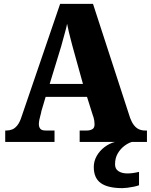

<svg xmlns="http://www.w3.org/2000/svg" viewBox="-20 -734 780 993"><path d="M7 0V-59H13Q29 -59 43 -64.5Q57 -70 69.5 -85.5Q82 -101 91 -129L291 -714H461L653 -124Q661 -102 672.5 -87Q684 -72 698.5 -65.5Q713 -59 730 -59H740V0H392V-59H430Q445 -59 457 -65.5Q469 -72 469 -91Q469 -101 467.5 -110.5Q466 -120 463.5 -128Q461 -136 459 -141L430 -233H216L194 -159Q193 -151 189.5 -139Q186 -127 183.5 -114.5Q181 -102 181 -92Q181 -77 188.5 -68Q196 -59 216 -59H262V0ZM237 -300H409L356 -491Q351 -510 346 -529Q341 -548 336 -569Q331 -590 327 -611Q323 -590 317 -569.5Q311 -549 306 -529.5Q301 -510 296 -493ZM613 239Q538 239 501.5 213Q465 187 465 130Q465 99 480.5 72Q496 45 521.5 26Q547 7 575 0H662Q642 6 622 21.5Q602 37 588.5 60.5Q575 84 575 116Q575 140 593 151.5Q611 163 639 163Q652 163 667 161Q682 159 699 155V224Q689 228 672.5 231.5Q656 235 639.5 237Q623 239 613 239Z"/></svg>

Font: Noto Serif Khmer SemiCondensed Black
Style: Regular
Weight: 900
Width: 4
Designer: Danh Hong and the Monotype Design Team
Foundry: Monotype Imaging Inc.
Version: Version 2.004